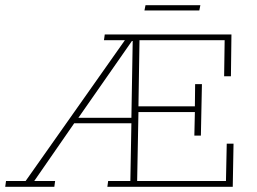

<svg xmlns="http://www.w3.org/2000/svg" viewBox="-61 -715 982 735"><path d="M-41 0 -38 -22H37L417 -561H337L340 -583H825L823 -423H797L799 -561H473L469 -308H685L686 -393H712L708 -196H683L685 -286H469L464 -22H804L807 -165H833L830 0H350L353 -22H438L442 -243H223L70 -22H150L147 0ZM239 -264H442L447 -558H444ZM492 -675 496 -695H706L702 -675Z"/></svg>

Font: Rokkitt SemiBold Thin
Style: Italic
Weight: 250
Italic angle: -9°
Version: Version 3.103